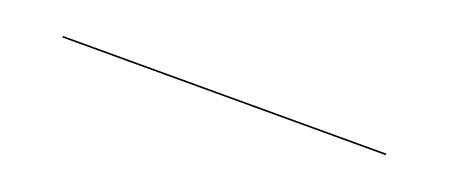

<svg xmlns="http://www.w3.org/2000/svg" viewBox="-10 -29 541 231"><g transform="rotate(20 260.0 86.0)"><path d="M53 85H467V87H53Z"/></g></svg>

Font: FiraGO Two
Style: Regular
Weight: 100
Designer: bBox Type
Foundry: bBox Type GmbH
Version: Version 1.001